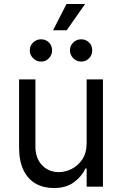

<svg xmlns="http://www.w3.org/2000/svg" viewBox="-20 -950 621 977"><path d="M420.9 -222.7V-545.9H503.9V0H420.9V-92.8H415Q395.5 -51.3 355.2 -22Q314.9 7.3 252.9 6.8Q201.7 6.8 162.1 -15.4Q122.6 -37.6 99.9 -83.5Q77.1 -129.4 77.1 -199.2V-545.9H160.2V-204.1Q160.2 -145 194.1 -109.4Q228 -73.7 280.3 -74.2Q311.5 -74.2 344 -90.1Q376.5 -106 398.7 -138.9Q420.9 -171.9 420.9 -222.7ZM188.5 -636.7Q166 -636.2 148.7 -653.6Q131.3 -670.9 131.8 -693.4Q131.3 -717.8 148.7 -733.9Q166 -750 188.5 -750Q212.9 -750 229 -733.9Q245.1 -717.8 245.1 -693.4Q245.1 -670.9 229 -653.6Q212.9 -636.2 188.5 -636.7ZM392.6 -636.7Q370.1 -636.2 353 -653.6Q335.9 -670.9 335.9 -693.4Q335.9 -717.8 353 -733.9Q370.1 -750 392.6 -750Q417 -750 433.3 -733.9Q449.7 -717.8 449.2 -693.4Q449.7 -670.9 433.3 -653.6Q417 -636.2 392.6 -636.7ZM250 -795.9 318.4 -929.7H413.1L319.3 -795.9Z"/></svg>

Font: Inter V
Style: 
Weight: 400
Designer: Rasmus Andersson
Foundry: rsms
Version: Version 4.000;git-a3f224843